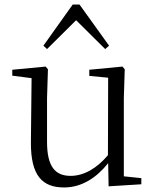

<svg xmlns="http://www.w3.org/2000/svg" viewBox="-20 -811 688 845"><path d="M458 9 602 0V-27L525 -35V-379L529 -506L519 -518L373 -504V-477L456 -469L455 -128C407 -71 350 -37 291 -37C224 -37 187 -76 187 -187V-379L191 -506L181 -518L34 -504V-478L119 -467L116 -185C115 -37 167 14 262 14C340 14 405 -29 456 -93ZM443 -595 460 -610 330 -791H300L171 -610L187 -595L315 -722Z"/></svg>

Font: Noto Serif TC Light
Style: Regular
Weight: 300
Designer: Ryoko NISHIZUKA 西塚涼子 (kana & ideographs); Frank Grießhammer (Latin, Greek & Cyrillic); Wenlong ZHANG 张文龙 (bopomofo); San
Foundry: Adobe
Version: Version 2.001;hotconv 1.1.0;makeotfexe 2.6.0